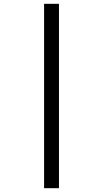

<svg xmlns="http://www.w3.org/2000/svg" viewBox="-20 -843 540 1006"><path d="M211 143V-823H289V143Z"/></svg>

Font: Iosevka SS04 Oblique
Style: Regular
Weight: 400
Italic angle: -9°
Monospace: yes
Designer: Belleve Invis
Foundry: Belleve Invis
Version: Version 19.0.0; ttfautohint (v1.8.4)